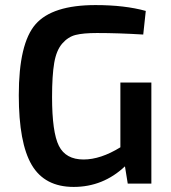

<svg xmlns="http://www.w3.org/2000/svg" viewBox="-20 -723 675 756"><path d="M454 -398H576V0H483L472 -68Q386 13 270 13Q156 13 105 -73.5Q54 -160 54 -348Q54 -552 120 -627.5Q186 -703 356 -703Q471 -703 554 -680L544 -587Q446 -593 362 -593Q308 -593 278 -585.5Q248 -578 225 -551.5Q202 -525 193.5 -475.5Q185 -426 185 -341Q185 -202 212 -148.5Q239 -95 309 -95Q376 -95 454 -143Z"/></svg>

Font: Exo 2 Semi Bold
Style: Regular
Weight: 600
Designer: Natanael Gama
Version: Version 1.001;PS 001.001;hotconv 1.0.88;makeotf.lib2.5.64775